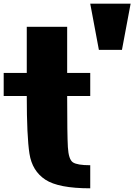

<svg xmlns="http://www.w3.org/2000/svg" viewBox="-20 -1020 728 1040"><path d="M125 -500H0V-625H125V-875H343.8V-625H468.8V-500H343.8Q343.8 -289.1 347.7 -222.7Q351.6 -156.2 375 -140.6Q398.4 -125 468.8 -125V0Q296.9 0 225.6 -46.9Q154.3 -93.8 139.6 -187.5Q125 -281.2 125 -500ZM687.5 -1000 640.6 -750H515.6L468.8 -1000Z"/></svg>

Font: CraftyPE
Style: Regular
Weight: 400
Designer: Erek Butcher
Foundry: Haunted Coop
Version: Version 0.018;April 4, 2024;FontCreator 15.0.0.2962 64-bit